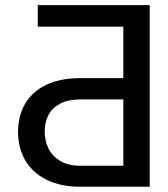

<svg xmlns="http://www.w3.org/2000/svg" viewBox="-20 -712 640 732"><path d="M48.8 -209Q48.8 -271.5 76.7 -317.9Q104.5 -364.3 157.7 -389.2Q210.9 -414.1 286.1 -414.1H450.2V-610.4H124V-692.4H550.8V0H286.1Q211.9 0 158.2 -26.4Q104.5 -52.7 76.7 -100.1Q48.8 -147.5 48.8 -209ZM450.2 -333H286.1Q240.2 -333 209.5 -316.9Q178.7 -300.8 164.6 -273.4Q150.4 -246.1 150.4 -210.9Q150.4 -174.8 165 -145.5Q179.7 -116.2 210 -98.1Q240.2 -80.1 286.1 -80.1H450.2Z"/></svg>

Font: Pretendard Std Variable
Style: Regular
Weight: 400
Designer: Base glyphs from Inter by Rasmus Andersson; Hangeul glyphs from Noto Sans CJK(Source Han Sans) by Jang Soo-young and Kan
Foundry: Kil Hyung-jin
Version: Version 1.309;Glyphs 3.2 (3225)